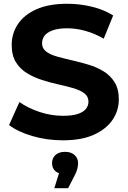

<svg xmlns="http://www.w3.org/2000/svg" viewBox="-20 -732 678 1018"><path d="M313 12Q229 12 152 -10.5Q75 -33 28 -69L83 -191Q128 -159 189.5 -138.5Q251 -118 314 -118Q362 -118 391.5 -127.5Q421 -137 435 -154Q449 -171 449 -193Q449 -221 427 -237.5Q405 -254 369 -264.5Q333 -275 289.5 -284.5Q246 -294 202.5 -308Q159 -322 123 -344Q87 -366 64.5 -402Q42 -438 42 -494Q42 -554 74.5 -603.5Q107 -653 172.5 -682.5Q238 -712 337 -712Q403 -712 467 -696.5Q531 -681 580 -650L530 -527Q481 -555 432 -568.5Q383 -582 336 -582Q289 -582 259 -571Q229 -560 216 -542.5Q203 -525 203 -502Q203 -475 225 -458.5Q247 -442 283 -432Q319 -422 362.5 -412Q406 -402 449.5 -389Q493 -376 529 -354Q565 -332 587.5 -296Q610 -260 610 -205Q610 -146 577 -97Q544 -48 478.5 -18Q413 12 313 12ZM268 266 308 138 325 191Q291 191 273.5 175.5Q256 160 256 133Q256 106 274.5 89.5Q293 73 325 73Q357 73 375.5 90Q394 107 394 133Q394 145 390.5 161Q387 177 376 198L341 266Z"/></svg>

Font: MOST Montserrat
Style: Bold
Weight: 700
Designer: Julieta Ulanovsky
Foundry: Julieta Ulanovsky
Version: Version 8.000;March 11, 2024;FontCreator 15.0.0.2926 64-bit